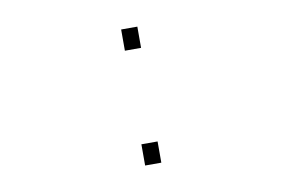

<svg xmlns="http://www.w3.org/2000/svg" viewBox="-60 -598 1019 695"><g transform="rotate(-10 450.0 -250.0)"><path d="M421.5 -500H481V-422H421.5ZM421.5 -78H481V0H421.5Z"/></g></svg>

Font: Trispace Expanded Thin
Style: Regular
Weight: 100
Width: 7
Designer: Tyler Finck
Foundry: Etcetera Type Company
Version: Version 1.210; ttfautohint (v1.8.3)